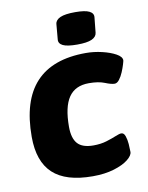

<svg xmlns="http://www.w3.org/2000/svg" viewBox="-82 -776 650 844"><g transform="rotate(-10 242.5 -354.0)"><path d="M264 8Q144 8 86.5 -45.5Q29 -99 29 -209Q29 -531 327 -531Q363 -531 399 -522.5Q435 -514 459.5 -500.5Q484 -487 484 -471Q484 -468 479.5 -453Q475 -438 467.5 -420Q460 -402 450 -389Q440 -376 429 -376Q414 -376 387 -387Q360 -398 317 -398Q256 -398 227 -355.5Q198 -313 198 -224Q198 -173 219.5 -149Q241 -125 290 -125Q323 -125 349 -133Q375 -141 393 -148.5Q411 -156 419 -156Q431 -156 436.5 -140Q442 -124 443.5 -104Q445 -84 445 -69Q445 -53 422.5 -35Q400 -17 359 -4.5Q318 8 264 8ZM297 -574Q252 -574 233 -583.5Q214 -593 216 -611L222 -679Q224 -697 245.5 -706.5Q267 -716 312 -716Q356 -716 375 -706.5Q394 -697 392 -679L385 -611Q383 -593 362 -583.5Q341 -574 297 -574Z"/></g></svg>

Font: Asap ExtraBold
Style: Italic
Weight: 800
Italic angle: -6°
Designer: Pablo Cosgaya
Foundry: Omnibus-Type
Version: Version 3.001; ttfautohint (v1.8.4.7-5d5b)